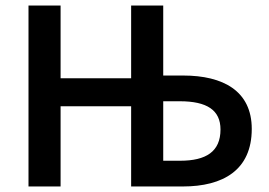

<svg xmlns="http://www.w3.org/2000/svg" viewBox="-20 -674 971 694"><path d="M83 -654V0H199V-290H454V0H641C786 0 890 -59 890 -208C890 -345 787 -401 642 -401H570V-654H454V-391H199V-654ZM630 -308C728 -308 777 -276 777 -206C777 -126 725 -93 631 -93H570V-308Z"/></svg>

Font: DAIFUKU Sans Semibold
Style: Regular
Weight: 600
Designer: Original font ‘Source Sans 3’ : Paul D. Hunt
Foundry: Daifuku
Version: Version 1.000